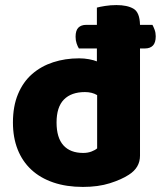

<svg xmlns="http://www.w3.org/2000/svg" viewBox="-20 -721 634 757"><path d="M291 -530Q286 -538 282 -550Q278 -562 278 -576Q278 -601 289 -612Q300 -623 320 -623H362V-691Q372 -694 394 -697.5Q416 -701 439 -701Q482 -701 506.5 -686.5Q531 -672 532 -623H581Q585 -616 589.5 -604Q594 -592 594 -578Q594 -553 583 -541.5Q572 -530 552 -530H532V-107Q532 -60 488 -32Q459 -13 413 1.5Q367 16 307 16Q242 16 190.5 -1.5Q139 -19 103.5 -52Q68 -85 49.5 -132Q31 -179 31 -238Q31 -302 51 -350Q71 -398 106.5 -429Q142 -460 189.5 -475.5Q237 -491 292 -491Q312 -491 331 -487.5Q350 -484 362 -479V-530ZM315 -358Q261 -358 232 -328.5Q203 -299 203 -238Q203 -178 230 -148Q257 -118 308 -118Q326 -118 340.5 -123.5Q355 -129 363 -136V-346Q343 -358 315 -358Z"/></svg>

Font: Baloo Thambi
Style: Regular
Weight: 400
Designer: Aadarsh Rajan and Ek Type
Foundry: Ek Type
Version: Version 1.100;PS 1.000;hotconv 1.0.88;makeotf.lib2.5.647800;